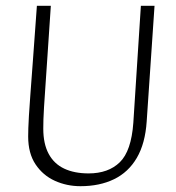

<svg xmlns="http://www.w3.org/2000/svg" viewBox="-20 -632 605 661"><path d="M257 9Q210 9 169 -9.5Q128 -28 102.5 -66Q77 -104 77 -162Q77 -175 77.5 -190.5Q78 -206 79.5 -232.5Q81 -259 84.5 -305.5Q88 -352 93.5 -426.5Q99 -501 107 -612H155Q148 -509 143.5 -440.5Q139 -372 136 -329.5Q133 -287 131.5 -262Q130 -237 129.5 -221Q129 -205 129 -189Q129 -137 147.5 -102.5Q166 -68 201 -51.5Q236 -35 285 -35Q353 -35 392.5 -73.5Q432 -112 439 -209L465 -612H512L485 -214Q480 -138 451 -88.5Q422 -39 372.5 -15Q323 9 257 9Z"/></svg>

Font: Ancizar Sans Thin
Style: Italic
Weight: 100
Italic angle: -4°
Designer: Cesar Puertas, Viviana Monsalve, Julian Moncada, Julian Prieto, Jose Castro, Mariel Hernandez, Felipe Aragon, Sara Alarc
Version: Version 8.100